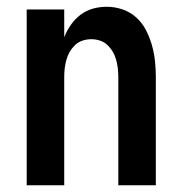

<svg xmlns="http://www.w3.org/2000/svg" viewBox="-20 -548 540 568"><path d="M59 0V-520H170V-438Q178 -458 190 -475Q202 -492 218.5 -504.5Q235 -517 255 -522.5Q275 -528 296 -528Q320 -528 343 -520Q366 -512 383.5 -496Q401 -480 412 -458.5Q423 -437 429.5 -414Q436 -391 438.5 -367.5Q441 -344 441 -320V0H330V-320Q330 -333 328.5 -346Q327 -359 323.5 -371.5Q320 -384 313.5 -395Q307 -406 297.5 -415Q288 -424 275.5 -428Q263 -432 250 -432Q237 -432 224.5 -428Q212 -424 202.5 -415Q193 -406 186.5 -395Q180 -384 176.5 -371.5Q173 -359 171.5 -346Q170 -333 170 -320V0Z"/></svg>

Font: Zed Mono
Style: Bold
Weight: 700
Monospace: yes
Designer: Belleve Invis
Foundry: Belleve Invis
Version: Version 1.0.0; ttfautohint (v1.8.4)